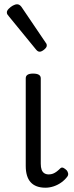

<svg xmlns="http://www.w3.org/2000/svg" viewBox="-20 -858 343 895"><path d="M192 17Q169 17 151.5 10.5Q134 4 122.5 -9Q111 -22 105.5 -41Q100 -60 100 -84V-493Q100 -504 108.5 -509.5Q117 -515 134 -515Q152 -515 161 -509.5Q170 -504 170 -493V-95Q170 -78 174 -67Q178 -56 186.5 -50.5Q195 -45 207 -45Q218 -45 227 -48.5Q236 -52 244.5 -58.5Q253 -65 262 -74Q268 -79 275.5 -75.5Q283 -72 291 -64Q296 -58 297.5 -50Q299 -42 294 -35Q283 -20 266.5 -8Q250 4 230.5 10.5Q211 17 192 17ZM165 -617Q161 -617 157 -619Q153 -621 148 -627L22 -781Q16 -788 14 -791.5Q12 -795 12 -801Q12 -808 20.5 -817Q29 -826 40 -832Q51 -838 60 -838Q71 -838 80 -826L193 -659Q197 -654 197.5 -651Q198 -648 198 -645Q198 -637 186 -627Q174 -617 165 -617Z"/></svg>

Font: Playwrite BE WAL Light
Style: Regular
Weight: 300
Version: Version 1.002